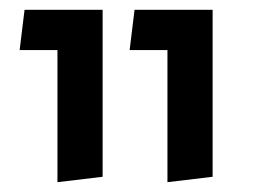

<svg xmlns="http://www.w3.org/2000/svg" viewBox="-20 -584 528 391"><path d="M244 -482H321V-213L413 -224V-564H254ZM20 -482H97V-213L189 -224V-564H30Z"/></svg>

Font: FiraGO Unicode
Style: Regular
Weight: 400
Designer: bBox Type
Foundry: bBox Type GmbH
Version: Version 1.001;PS 001.001;hotconv 1.0.88;makeotf.lib2.5.64775